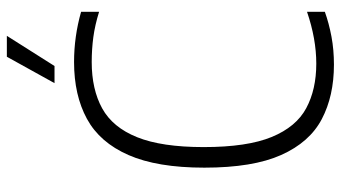

<svg xmlns="http://www.w3.org/2000/svg" viewBox="-237 -748 994 560"><g transform="rotate(-90 260.0 -468.0)"><path d="M351.5 9Q260 9 192.5 -26.5Q125 -62 88 -144.8Q51 -227.5 51 -369Q51 -506.5 87.8 -590.2Q124.5 -674 193.5 -711.5Q262.5 -749 359 -749Q433.5 -749 505.5 -728.5V-676Q467 -688 431.5 -692.8Q396 -697.5 359 -697.5Q279.5 -697.5 224 -667Q168.5 -636.5 139.8 -565Q111 -493.5 111 -371Q111 -244 140.5 -172.5Q170 -101 224.5 -71.8Q279 -42.5 354.5 -42.5Q426.5 -42.5 505.5 -69.5V-17.5Q472 -5.5 433.2 1.8Q394.5 9 351.5 9ZM297.5 -806 374.5 -945H435.5L347.5 -806Z"/></g></svg>

Font: Encode Sans Semi Condensed Light
Style: Regular
Weight: 300
Width: 4
Designer: Multiple Designers
Foundry: Impallari Type
Version: Version 3.000; ttfautohint (v1.8.3) -l 8 -r 50 -G 200 -x 14 